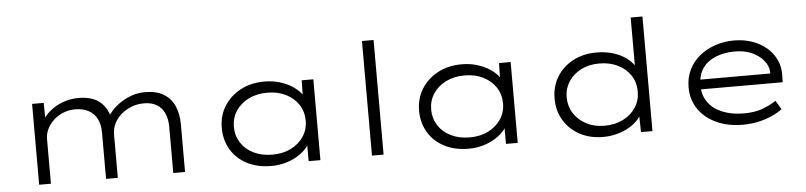

<svg xmlns="http://www.w3.org/2000/svg" viewBox="-45 -982 5187 1235"><g transform="rotate(-5 2549.0 -365.0)"><path d="M166 0V-522H241L243 -377L218 -382Q228 -410 250 -437Q272 -464 305 -486Q338 -508 379.5 -521Q421 -534 470 -534Q521 -534 562.5 -517.5Q604 -501 632 -463.5Q660 -426 671 -365L646 -378L649 -392Q661 -415 684 -439.5Q707 -464 739 -485Q771 -506 810.5 -520Q850 -534 896 -534Q970 -534 1017 -505Q1064 -476 1086 -425Q1108 -374 1108 -308V0H1032V-298Q1032 -348 1015.5 -385.5Q999 -423 965.5 -443Q932 -463 883 -463Q839 -463 801 -448Q763 -433 734.5 -408Q706 -383 690 -350Q674 -317 674 -281V0H598V-299Q598 -349 580.5 -385.5Q563 -422 527 -442.5Q491 -463 438 -463Q396 -463 359.5 -447.5Q323 -432 296.5 -406.5Q270 -381 256 -350.5Q242 -320 242 -290V0Z M1665 10Q1575 10 1508 -25Q1441 -60 1404.5 -121.5Q1368 -183 1368 -261Q1368 -341 1407 -402.5Q1446 -464 1513 -499.5Q1580 -535 1667 -535Q1721 -535 1767.5 -520.5Q1814 -506 1849 -482.5Q1884 -459 1905.5 -430.5Q1927 -402 1930 -374L1904 -379L1907 -522H1982V0H1906V-142L1925 -152Q1923 -122 1900.5 -93Q1878 -64 1842 -40.5Q1806 -17 1760.5 -3.5Q1715 10 1665 10ZM1679 -62Q1746 -62 1798 -88Q1850 -114 1880 -159Q1910 -204 1910 -261Q1910 -319 1880.5 -364.5Q1851 -410 1798.5 -436Q1746 -462 1679 -462Q1611 -462 1558.5 -436Q1506 -410 1476 -364.5Q1446 -319 1446 -261Q1446 -205 1475 -159.5Q1504 -114 1556.5 -88Q1609 -62 1679 -62Z M2315 0V-740H2390V0Z M2939 10Q2849 10 2782 -25Q2715 -60 2678.5 -121.5Q2642 -183 2642 -261Q2642 -341 2681 -402.5Q2720 -464 2787 -499.5Q2854 -535 2941 -535Q2995 -535 3041.5 -520.5Q3088 -506 3123 -482.5Q3158 -459 3179.5 -430.5Q3201 -402 3204 -374L3178 -379L3181 -522H3256V0H3180V-142L3199 -152Q3197 -122 3174.5 -93Q3152 -64 3116 -40.5Q3080 -17 3034.5 -3.5Q2989 10 2939 10ZM2953 -62Q3020 -62 3072 -88Q3124 -114 3154 -159Q3184 -204 3184 -261Q3184 -319 3154.5 -364.5Q3125 -410 3072.5 -436Q3020 -462 2953 -462Q2885 -462 2832.5 -436Q2780 -410 2750 -364.5Q2720 -319 2720 -261Q2720 -205 2749 -159.5Q2778 -114 2830.5 -88Q2883 -62 2953 -62Z M3808 10Q3722 10 3656.5 -25.5Q3591 -61 3554 -122.5Q3517 -184 3517 -263Q3517 -342 3555 -403.5Q3593 -465 3659.5 -500Q3726 -535 3811 -535Q3863 -535 3907.5 -523Q3952 -511 3986.5 -489.5Q4021 -468 4043.5 -440Q4066 -412 4075 -379L4050 -386V-740H4126V0H4052L4049 -142L4069 -146Q4062 -114 4039 -86Q4016 -58 3980.5 -36.5Q3945 -15 3900.5 -2.5Q3856 10 3808 10ZM3822 -61Q3890 -61 3942.5 -87.5Q3995 -114 4024.5 -159Q4054 -204 4054 -263Q4054 -320 4025 -365Q3996 -410 3943.5 -436.5Q3891 -463 3823 -463Q3756 -463 3705 -437Q3654 -411 3624.5 -365.5Q3595 -320 3595 -263Q3596 -205 3625 -160Q3654 -115 3705 -88Q3756 -61 3822 -61Z M4709 10Q4613 10 4538.5 -24.5Q4464 -59 4423 -120Q4382 -181 4382 -259Q4382 -322 4406.5 -372.5Q4431 -423 4474.5 -459Q4518 -495 4576 -515Q4634 -535 4698 -535Q4761 -535 4815 -516.5Q4869 -498 4908.5 -464Q4948 -430 4969.5 -384Q4991 -338 4989 -282L4988 -240H4447L4436 -303H4931L4913 -293V-317Q4910 -355 4882 -388.5Q4854 -422 4807 -443Q4760 -464 4698 -464Q4632 -464 4577.5 -443Q4523 -422 4491 -378.5Q4459 -335 4459 -264Q4459 -203 4491 -157.5Q4523 -112 4583 -87Q4643 -62 4723 -62Q4790 -62 4839.5 -79.5Q4889 -97 4931 -125L4965 -68Q4936 -46 4896.5 -28.5Q4857 -11 4810 -0.5Q4763 10 4709 10Z"/></g></svg>

Font: Lexend Peta Light
Style: Regular
Weight: 300
Version: Version 1.007